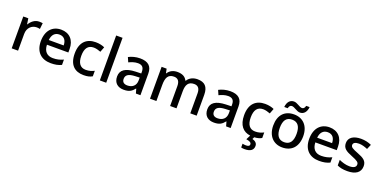

<svg xmlns="http://www.w3.org/2000/svg" viewBox="-15 -1786 6055 3052"><g transform="rotate(20 3012.5 -260.0)"><path d="M351 -549C277 -549 221 -501 187 -443H182L168 -539H83V0H191V-283C191 -390 264 -450 345 -450C362 -450 384 -447 399 -443L410 -544C394 -547 369 -549 351 -549Z M723 -549C577 -549 479 -447 479 -266C479 -83 587 10 744 10C821 10 871 -1 925 -26V-116C868 -90 818 -77 749 -77C650 -77 593 -137 590 -246H952V-305C952 -456 864 -549 723 -549ZM722 -466C805 -466 843 -408 844 -326H592C600 -416 647 -466 722 -466Z M1300 10C1366 10 1408 -1 1447 -23V-117C1407 -96 1363 -81 1304 -81C1212 -81 1163 -145 1163 -268C1163 -394 1210 -458 1307 -458C1345 -458 1389 -445 1426 -431L1459 -518C1424 -535 1369 -549 1308 -549C1159 -549 1052 -465 1052 -267C1052 -75 1150 10 1300 10Z M1682 0V-760H1574V0Z M2058 -549C1985 -549 1917 -529 1866 -502L1900 -424C1947 -446 1997 -465 2052 -465C2117 -465 2155 -436 2155 -358V-329L2062 -326C1891 -320 1810 -264 1810 -154C1810 -42 1882 10 1979 10C2069 10 2112 -16 2159 -75H2163L2184 0H2261V-365C2261 -491 2193 -549 2058 -549ZM2082 -256 2154 -259V-212C2154 -119 2092 -74 2011 -74C1958 -74 1921 -97 1921 -153C1921 -215 1961 -252 2082 -256Z M3028 -549C2961 -549 2895 -522 2860 -463H2852C2825 -522 2769 -549 2688 -549C2624 -549 2562 -523 2529 -467H2523L2508 -539H2423V0H2531V-271C2531 -393 2563 -460 2663 -460C2731 -460 2763 -418 2763 -336V0H2871V-289C2871 -400 2908 -460 3004 -460C3072 -460 3104 -418 3104 -336V0H3212V-351C3212 -490 3150 -549 3028 -549Z M3584 -549C3511 -549 3443 -529 3392 -502L3426 -424C3473 -446 3523 -465 3578 -465C3643 -465 3681 -436 3681 -358V-329L3588 -326C3417 -320 3336 -264 3336 -154C3336 -42 3408 10 3505 10C3595 10 3638 -16 3685 -75H3689L3710 0H3787V-365C3787 -491 3719 -549 3584 -549ZM3608 -256 3680 -259V-212C3680 -119 3618 -74 3537 -74C3484 -74 3447 -97 3447 -153C3447 -215 3487 -252 3608 -256Z M4256 133C4256 83 4217 57 4172 45L4189 10C4242 7 4279 -3 4313 -23V-117C4273 -96 4229 -81 4170 -81C4078 -81 4029 -145 4029 -268C4029 -394 4076 -458 4173 -458C4211 -458 4255 -445 4292 -431L4325 -518C4290 -535 4235 -549 4174 -549C4025 -549 3918 -465 3918 -267C3918 -96 3996 -9 4120 7L4082 82C4136 90 4170 105 4170 137C4170 166 4147 176 4109 176C4090 176 4065 173 4050 169V233C4064 237 4084 240 4107 240C4211 240 4256 201 4256 133Z M4473 -606H4531C4540 -643 4556 -662 4584 -662C4629 -662 4681 -607 4736 -607C4800 -607 4845 -656 4853 -742H4795C4786 -705 4769 -686 4742 -686C4698 -686 4648 -741 4591 -741C4526 -741 4481 -693 4473 -606ZM4916 -271C4916 -449 4811 -549 4663 -549C4506 -549 4409 -449 4409 -271C4409 -91 4515 10 4660 10C4817 10 4916 -91 4916 -271ZM4520 -271C4520 -391 4562 -460 4661 -460C4761 -460 4804 -391 4804 -271C4804 -150 4761 -79 4662 -79C4563 -79 4520 -150 4520 -271Z M5263 -549C5117 -549 5019 -447 5019 -266C5019 -83 5127 10 5284 10C5361 10 5411 -1 5465 -26V-116C5408 -90 5358 -77 5289 -77C5190 -77 5133 -137 5130 -246H5492V-305C5492 -456 5404 -549 5263 -549ZM5262 -466C5345 -466 5383 -408 5384 -326H5132C5140 -416 5187 -466 5262 -466Z M5982 -153C5982 -242 5923 -277 5824 -315C5724 -354 5694 -371 5694 -409C5694 -444 5728 -465 5790 -465C5841 -465 5890 -449 5938 -429L5973 -511C5918 -536 5861 -549 5795 -549C5671 -549 5589 -498 5589 -404C5589 -314 5646 -281 5749 -240C5855 -198 5877 -178 5877 -142C5877 -101 5844 -74 5765 -74C5706 -74 5638 -95 5590 -118V-23C5636 -1 5687 10 5762 10C5901 10 5982 -46 5982 -153Z"/></g></svg>

Font: Noto Sans Lisu Medium
Style: Regular
Weight: 500
Designer: Monotype Design Team. David Williams.
Foundry: Monotype Imaging Inc.
Version: Version 2.102